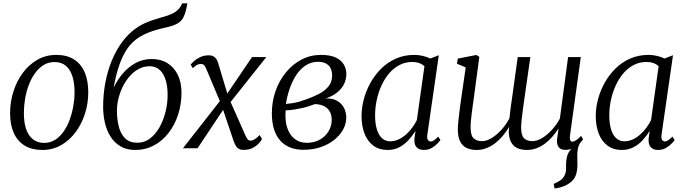

<svg xmlns="http://www.w3.org/2000/svg" viewBox="-20 -882 4076 1142"><path d="M315 -555.5Q376.5 -555.5 419 -529.2Q461.5 -503 483.2 -453Q505 -403 505 -332.5Q505 -268.5 485.8 -207.2Q466.5 -146 430.5 -97Q394.5 -48 344 -19Q293.5 10 231.5 10Q170 10 127.2 -15.8Q84.5 -41.5 62.2 -90.5Q40 -139.5 40 -208.5Q40 -274 59.2 -336Q78.5 -398 114.8 -447.5Q151 -497 201.8 -526.2Q252.5 -555.5 315 -555.5ZM304.5 -513Q268 -513 238.8 -494.8Q209.5 -476.5 187.5 -445.5Q165.5 -414.5 150.8 -375.2Q136 -336 129 -293.2Q122 -250.5 122 -210Q122 -151.5 136.2 -112Q150.5 -72.5 177.5 -52.2Q204.5 -32 243 -32Q278.5 -32 307.5 -50.2Q336.5 -68.5 358.2 -99.5Q380 -130.5 394.2 -169.5Q408.5 -208.5 416 -250.8Q423.5 -293 423.5 -333Q423.5 -387.5 410.8 -427.8Q398 -468 372 -490.5Q346 -513 304.5 -513Z M1094.5 -862 1090 -838.5Q1082 -800 1069.8 -777Q1057.5 -754 1033.2 -740.8Q1009 -727.5 964.5 -718Q955.5 -716 945.2 -713.5Q935 -711 923.5 -708Q894 -700 866 -689.5Q838 -679 812 -663.2Q786 -647.5 762.5 -623.5Q739.5 -600 719.5 -563.5Q699.5 -527 683.5 -476.5Q667.5 -426 656 -360.5Q678.5 -408 711.8 -446.5Q745 -485 788 -508Q831 -531 882.5 -531Q937 -531 976.5 -506Q1016 -481 1037.8 -436.2Q1059.5 -391.5 1059.5 -331.5Q1059.5 -261.5 1039.2 -199.8Q1019 -138 982.2 -90.8Q945.5 -43.5 895.2 -16.8Q845 10 785 10Q734.5 10 698.2 -10.8Q662 -31.5 638.8 -67.5Q615.5 -103.5 604.5 -149.5Q593.5 -195.5 593.5 -246.5Q593.5 -322.5 607 -392.8Q620.5 -463 645.8 -523.5Q671 -584 706.2 -631.8Q741.5 -679.5 785 -711Q817.5 -734.5 850.8 -748.2Q884 -762 916 -771Q948 -780 975.5 -789Q1003 -798 1024 -812Q1045 -826 1057.5 -849.5L1063 -862ZM870 -488Q827 -488 791.5 -464Q756 -440 730 -400.8Q704 -361.5 689.8 -315.2Q675.5 -269 675.5 -224.5Q675.5 -173 686.5 -129.2Q697.5 -85.5 724.2 -59.2Q751 -33 797 -33Q839.5 -33 873 -58.8Q906.5 -84.5 929.8 -126.8Q953 -169 965 -218.8Q977 -268.5 977 -316.5Q977 -397.5 949 -442.8Q921 -488 870 -488Z M1428 9.5Q1411 9.5 1400 3Q1389 -3.5 1381.8 -16Q1374.5 -28.5 1368.5 -46.5L1297 -258.5L1326 -257L1155 0H1068L1308 -306.5L1300 -251.5L1207 -472Q1201 -486 1194.5 -493.8Q1188 -501.5 1174 -501.5Q1160 -501.5 1146.8 -493Q1133.5 -484.5 1127.5 -476L1114 -497Q1118.5 -504.5 1133 -517.8Q1147.5 -531 1170.2 -542Q1193 -553 1222.5 -553Q1238.5 -553 1249 -547.2Q1259.5 -541.5 1266.5 -531.5Q1273.5 -521.5 1277.5 -507.5L1341 -295.5L1312.5 -297L1479 -542.5H1564L1331 -249.5L1339 -303.5L1440 -76Q1446.5 -61.5 1453 -53.5Q1459.5 -45.5 1470.5 -45.5Q1482 -45.5 1496.2 -54.8Q1510.5 -64 1524.5 -79L1538.5 -55Q1534 -46 1520.8 -30.8Q1507.5 -15.5 1484.8 -3Q1462 9.5 1428 9.5Z M1785 9Q1740.5 9 1705.8 -4.8Q1671 -18.5 1646.8 -45.8Q1622.5 -73 1609.8 -113.5Q1597 -154 1597 -207.5Q1597 -278.5 1619.2 -341.2Q1641.5 -404 1681.5 -452.5Q1721.5 -501 1774.5 -528.2Q1827.5 -555.5 1889 -555.5Q1944.5 -555.5 1977.5 -539.5Q2010.5 -523.5 2025.2 -497.8Q2040 -472 2040 -442Q2040 -408.5 2025.2 -380Q2010.5 -351.5 1983 -330.2Q1955.5 -309 1917.5 -296.5Q1960.5 -297.5 1987.2 -281.2Q2014 -265 2026.8 -238.8Q2039.5 -212.5 2039.5 -183Q2039.5 -146 2020.8 -111.5Q2002 -77 1967.8 -49.8Q1933.5 -22.5 1887 -6.8Q1840.5 9 1785 9ZM1804 -32.5Q1848.5 -32.5 1881.8 -51Q1915 -69.5 1934 -100.8Q1953 -132 1953 -169.5Q1953 -196 1942.5 -216.5Q1932 -237 1910.2 -249.2Q1888.5 -261.5 1854 -263Q1846.5 -261 1834 -256.2Q1821.5 -251.5 1805 -246.5Q1788.5 -241.5 1769.5 -238Q1751.5 -234 1728.8 -230.2Q1706 -226.5 1679 -225.5Q1678.5 -217.5 1678.2 -209.5Q1678 -201.5 1678 -192Q1678 -145.5 1693 -109.5Q1708 -73.5 1736.5 -53Q1765 -32.5 1804 -32.5ZM1680.5 -263.5Q1703 -265.5 1722 -268.8Q1741 -272 1759.5 -277.2Q1778 -282.5 1798.5 -290Q1841.5 -305 1877.2 -323.5Q1913 -342 1934.2 -368.5Q1955.5 -395 1955.5 -433Q1955.5 -472.5 1933.8 -493.5Q1912 -514.5 1872.5 -514.5Q1830 -514.5 1796.8 -492Q1763.5 -469.5 1740 -432.5Q1716.5 -395.5 1701.8 -351.2Q1687 -307 1680.5 -263.5Z M2522 -82.5Q2518.5 -58 2525.5 -49.2Q2532.5 -40.5 2541.5 -40.5Q2551 -40.5 2562 -48Q2573 -55.5 2586.5 -69.5L2599.5 -49.5Q2595.5 -42.5 2582 -28.2Q2568.5 -14 2547.8 -2Q2527 10 2501 10Q2473.5 10 2458 -6Q2442.5 -22 2445 -58L2451.5 -103.5Q2434 -75.5 2410.2 -49.2Q2386.5 -23 2355.5 -6.5Q2324.5 10 2285.5 10Q2235 10 2200.5 -15.8Q2166 -41.5 2148.2 -87.2Q2130.5 -133 2130.5 -193Q2130.5 -240 2143.8 -290.8Q2157 -341.5 2183 -388.5Q2209 -435.5 2247 -473.5Q2285 -511.5 2334.8 -533.5Q2384.5 -555.5 2445.5 -555.5Q2468 -555.5 2493.5 -549.8Q2519 -544 2539.5 -534L2590 -553.5ZM2504.5 -488Q2491.5 -500.5 2473.2 -507Q2455 -513.5 2433 -513.5Q2390.5 -513.5 2355.5 -495Q2320.5 -476.5 2293.8 -444.8Q2267 -413 2248.5 -372Q2230 -331 2220.5 -286Q2211 -241 2211 -196.5Q2211 -145 2222.2 -110.5Q2233.5 -76 2253.5 -58.8Q2273.5 -41.5 2299.5 -41.5Q2327 -41.5 2351.2 -53Q2375.5 -64.5 2396 -83Q2416.5 -101.5 2432.8 -123.8Q2449 -146 2459.5 -168Z M3279 239.5 3273 212Q3295.5 202 3310.8 192.2Q3326 182.5 3335.5 166Q3348.5 144 3347 113Q3345.5 82 3352 51.5Q3356.5 30.5 3370.5 13Q3384.5 -4.5 3392.5 -15.5L3442.5 -47Q3423 -25 3417.8 -0.8Q3412.5 23.5 3413.5 52.5Q3414 64 3414.2 75.2Q3414.5 86.5 3414.5 97Q3414.5 131 3405.5 158.8Q3396.5 186.5 3367 207.5Q3351 219 3331.8 226.5Q3312.5 234 3279 239.5ZM2796.5 -286Q2794.5 -271 2791.5 -250.8Q2788.5 -230.5 2785.8 -208Q2783 -185.5 2781 -164.2Q2779 -143 2779 -126Q2779 -76 2797.2 -59.2Q2815.5 -42.5 2847 -42.5Q2874.5 -42.5 2905.2 -61.5Q2936 -80.5 2963.8 -111.5Q2991.5 -142.5 3010 -178Q3013 -208.5 3017.5 -242.5Q3022 -276.5 3027 -308.5Q3032.5 -348.5 3038 -388.5Q3043.5 -428.5 3049 -467.2Q3054.5 -506 3059.5 -542.5H3134.5Q3121.5 -452 3112.2 -387Q3103 -322 3096.5 -277Q3090 -232 3086.5 -202.8Q3083 -173.5 3081.2 -155.2Q3079.5 -137 3079.5 -125Q3079.5 -76 3097.5 -59.2Q3115.5 -42.5 3147 -42.5Q3174.5 -42.5 3204.8 -61Q3235 -79.5 3262.8 -110Q3290.5 -140.5 3310 -176.5L3359 -542.5H3434.5L3370.5 -77.5Q3368 -58.5 3371.5 -49Q3375 -39.5 3383.5 -39.5Q3394 -39.5 3406.8 -47.8Q3419.5 -56 3436.5 -74L3448 -53Q3443 -45 3428 -30Q3413 -15 3391 -2.8Q3369 9.5 3342.5 9.5Q3313.5 9.5 3301.5 -9Q3289.5 -27.5 3294 -59.5L3302.5 -118.5Q3285.5 -92 3265 -68.5Q3244.5 -45 3220.5 -27.2Q3196.5 -9.5 3170 0.2Q3143.5 10 3114.5 10Q3082 10 3057.8 -0.8Q3033.5 -11.5 3019.8 -36.5Q3006 -61.5 3006 -104L3009 -128Q2992 -99.5 2971 -74.5Q2950 -49.5 2925.5 -30.5Q2901 -11.5 2873.2 -0.8Q2845.5 10 2815 10Q2781 10 2755.8 -1.8Q2730.5 -13.5 2716.8 -40.8Q2703 -68 2703 -114Q2703 -129.5 2705.5 -154.2Q2708 -179 2711.2 -206Q2714.5 -233 2717.5 -256.2Q2720.5 -279.5 2722.5 -291L2750 -481L2698 -503L2703 -533.5L2813 -555L2831 -544Z M3915 -82.5Q3911.5 -58 3918.5 -49.2Q3925.5 -40.5 3934.5 -40.5Q3944 -40.5 3955 -48Q3966 -55.5 3979.5 -69.5L3992.5 -49.5Q3988.5 -42.5 3975 -28.2Q3961.5 -14 3940.8 -2Q3920 10 3894 10Q3866.5 10 3851 -6Q3835.5 -22 3838 -58L3844.5 -103.5Q3827 -75.5 3803.2 -49.2Q3779.5 -23 3748.5 -6.5Q3717.5 10 3678.5 10Q3628 10 3593.5 -15.8Q3559 -41.5 3541.2 -87.2Q3523.5 -133 3523.5 -193Q3523.5 -240 3536.8 -290.8Q3550 -341.5 3576 -388.5Q3602 -435.5 3640 -473.5Q3678 -511.5 3727.8 -533.5Q3777.5 -555.5 3838.5 -555.5Q3861 -555.5 3886.5 -549.8Q3912 -544 3932.5 -534L3983 -553.5ZM3897.5 -488Q3884.5 -500.5 3866.2 -507Q3848 -513.5 3826 -513.5Q3783.5 -513.5 3748.5 -495Q3713.5 -476.5 3686.8 -444.8Q3660 -413 3641.5 -372Q3623 -331 3613.5 -286Q3604 -241 3604 -196.5Q3604 -145 3615.2 -110.5Q3626.5 -76 3646.5 -58.8Q3666.5 -41.5 3692.5 -41.5Q3720 -41.5 3744.2 -53Q3768.5 -64.5 3789 -83Q3809.5 -101.5 3825.8 -123.8Q3842 -146 3852.5 -168Z"/></svg>

Font: Merriweather 48pt Light
Style: Italic
Weight: 300
Italic angle: -7.8°
Version: Version 2.101